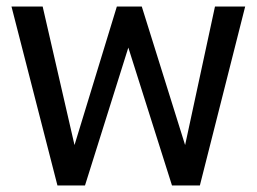

<svg xmlns="http://www.w3.org/2000/svg" viewBox="-20 -565 782 585"><path d="M544 -123 635 -545H727L589 0H504L371 -420L239 0H155L15 -545H110L207 -123L336 -545H412Z"/></svg>

Font: Yekan
Style: Regular
Weight: 400
Designer: ParsMizban Co
Foundry: ParsMizban Co
Version: Version 2.000